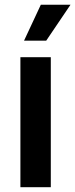

<svg xmlns="http://www.w3.org/2000/svg" viewBox="-20 -779 313 799"><path d="M64.9 0V-541H191.4V0ZM80.1 -609.9 149.9 -759.3H273.4L172.4 -609.9Z"/></svg>

Font: Inter 17pt SemiBold
Style: Regular
Weight: 600
Version: Version 4.001;git-66647c0bb